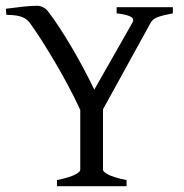

<svg xmlns="http://www.w3.org/2000/svg" viewBox="-20 -640 634 660"><path d="M175.8 0V-21Q220.2 -30.3 238 -39.8Q255.9 -49.3 255.9 -56.2V-262.2Q237.8 -301.8 214.8 -344.7Q191.9 -387.7 168 -428.2Q144 -468.8 121.6 -503.7Q99.1 -538.6 82 -562Q77.6 -567.4 72 -572.3Q66.4 -577.1 57.6 -580.8Q48.8 -584.5 35.6 -586.7Q22.5 -588.9 2 -588.9L0 -609.9Q28.8 -613.8 57.6 -616.9Q86.4 -620.1 106.9 -620.1Q129.4 -620.1 145 -601.1Q163.1 -577.6 184.1 -545.7Q205.1 -513.7 226.1 -478Q247.1 -442.4 267.1 -404.8Q287.1 -367.2 304.2 -332L435.1 -562Q442.4 -574.7 430.4 -582Q418.5 -589.4 380.9 -594.2V-615.2H574.2V-594.2Q540.5 -587.9 522.7 -581.3Q504.9 -574.7 498 -562L334 -264.2V-56.2Q334 -53.2 338.1 -49.1Q342.3 -44.9 351.8 -40Q361.3 -35.2 376.7 -30.3Q392.1 -25.4 415 -21V0Z"/></svg>

Font: Gentium Plus Viet
Style: Regular
Weight: 400
Designer: J. Victor Gaultney, Annie Olsen, Iska Routamaa, Becca Hirsbrunner
Foundry: SIL International
Version: Version 5.000